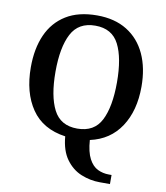

<svg xmlns="http://www.w3.org/2000/svg" viewBox="-101 -808 972 1126"><g transform="rotate(10 385.0 -244.5)"><path d="M570 236Q513 236 459 214Q405 192 368 141Q331 90 324 6Q188 -13 121.5 -110.5Q55 -208 55 -359Q55 -470 91.5 -552Q128 -634 201.5 -679.5Q275 -725 386 -725Q491 -725 564.5 -679.5Q638 -634 676 -551.5Q714 -469 714 -358Q714 -215 651 -119.5Q588 -24 470 2Q475 73 496 112.5Q517 152 548 167Q579 182 615 182H631V236ZM385 -51Q486 -51 527 -132Q568 -213 568 -358Q568 -503 527 -583.5Q486 -664 386 -664Q286 -664 244 -583.5Q202 -503 202 -358Q202 -213 243.5 -132Q285 -51 385 -51Z"/></g></svg>

Font: Noto Serif NP Hmong SemiBold
Style: Regular
Weight: 600
Designer: Dalton Maag Ltd
Foundry: Dalton Maag Ltd
Version: Version 1.001; ttfautohint (v1.8.4.7-5d5b)